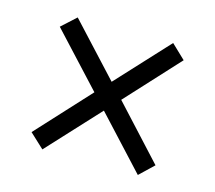

<svg xmlns="http://www.w3.org/2000/svg" viewBox="-69 -648 649 579"><g transform="rotate(15 255.5 -358.0)"><path d="M107 -152 256 -313 405 -152 449 -194 298 -358 449 -522 405 -564 256 -403 107 -564 62 -523 214 -359 62 -194Z"/></g></svg>

Font: Noto Serif Myanmar SemiCondensed Medium
Style: Regular
Weight: 500
Width: 4
Designer: Ben Mitchell and the Monotype Design Team
Foundry: Monotype Imaging Inc.
Version: Version 2.106